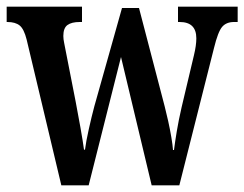

<svg xmlns="http://www.w3.org/2000/svg" viewBox="-21 -556 733 576"><path d="M59 -437Q51 -469 38 -479.5Q25 -490 1 -490H-1V-536H225V-490H218Q194 -490 181.5 -481Q169 -472 169 -448Q169 -439 171.5 -427Q174 -415 176 -404L206 -251Q213 -215 220.5 -172.5Q228 -130 231 -107H234Q237 -131 245.5 -169Q254 -207 262 -237L345 -532H396L473 -237Q478 -218 483.5 -193Q489 -168 493 -144.5Q497 -121 498 -106H501Q504 -130 509.5 -163Q515 -196 524 -235L561 -391Q568 -420 568 -441Q568 -490 518 -490H513V-536H692V-490H681Q658 -490 645.5 -475.5Q633 -461 621 -412L517 0H434L342 -385L245 0H163Z"/></svg>

Font: Noto Serif Georgian ExtraCondensed SemiBold
Style: Regular
Weight: 600
Width: 2
Designer: Monotype Design Team, Akaki Razmadze
Foundry: Google LLC
Version: Version 2.003; ttfautohint (v1.8.4.7-5d5b)